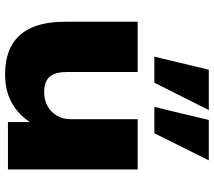

<svg xmlns="http://www.w3.org/2000/svg" viewBox="-62 -748 822 737"><g transform="rotate(90 348.5 -380.0)"><path d="M267 11Q201 11 156 -13.5Q111 -38 87.5 -89Q64 -140 64 -220V-498H257V-225Q257 -195 265.5 -175.5Q274 -156 291.5 -147.5Q309 -139 334 -139Q365 -139 388.5 -152.5Q412 -166 425 -189Q438 -212 438 -240V-498H631V0H449V-94H455Q425 -43 377.5 -16Q330 11 267 11ZM391 -562 441 -771H596L492 -562ZM198 -562 248 -771H403L298 -562Z"/></g></svg>

Font: Nunito Sans 10pt SemiExpanded Black
Style: Regular
Weight: 900
Width: 6
Designer: Vernon Adams
Foundry: Vernon Adams
Version: Version 3.101;gftools[0.9.27]